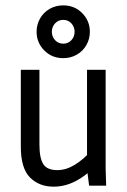

<svg xmlns="http://www.w3.org/2000/svg" viewBox="-20 -701 478 725"><path d="M58.6 -147.5V-437.5H128.9V-155.3Q128.9 -103.5 143.6 -81.1Q158.2 -58.6 196.3 -58.6Q229.5 -58.6 262.2 -78.6Q294.9 -98.6 323.2 -130.9L358.4 -100.6Q331.1 -57.6 282.7 -26.9Q234.4 3.9 182.6 3.9Q127.9 3.9 93.3 -30.8Q58.6 -65.4 58.6 -147.5ZM308.6 -62.5V-437.5H378.9V-63.5L380.9 0H316.4ZM118.2 -581.1Q118.2 -608.4 131.3 -631.3Q144.5 -654.3 167.5 -667.5Q190.4 -680.7 218.8 -680.7Q261.7 -680.7 290.5 -651.4Q319.3 -622.1 319.3 -581.1Q319.3 -553.7 306.2 -530.8Q293 -507.8 270 -494.6Q247.1 -481.4 218.8 -481.4Q175.8 -481.4 147 -510.7Q118.2 -540 118.2 -581.1ZM261.7 -581.1Q261.7 -599.6 249.5 -612.8Q237.3 -626 218.8 -626Q200.2 -626 188 -612.8Q175.8 -599.6 175.8 -581.1Q175.8 -562.5 188 -549.3Q200.2 -536.1 218.8 -536.1Q237.3 -536.1 249.5 -549.3Q261.7 -562.5 261.7 -581.1Z"/></svg>

Font: Sudo Var
Style: Regular
Weight: 400
Monospace: yes
Designer: Jens Kutilek
Foundry: Jens Kutilek
Version: Version 0.065;FEAKit 1.0